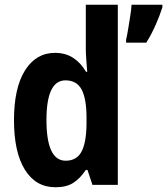

<svg xmlns="http://www.w3.org/2000/svg" viewBox="-20 -780 705 810"><path d="M665 -749Q654 -714 636 -673.5Q618 -633 597 -600H512V-613Q516 -629 520.5 -656.5Q525 -684 529.5 -712.5Q534 -741 535 -760H665ZM214 10Q131 10 85 -64Q39 -138 39 -273Q39 -409 85.5 -483Q132 -557 212 -557Q256 -557 288.5 -536Q321 -515 343 -477H348Q346 -503 344 -528.5Q342 -554 342 -575V-760H477V0H370L349 -63H342Q318 -27 289 -8.5Q260 10 214 10ZM257 -102Q303 -102 323.5 -139.5Q344 -177 345 -256V-283Q345 -363 324.5 -402Q304 -441 256 -441Q176 -441 176 -274Q176 -102 257 -102Z"/></svg>

Font: Noto Sans Condensed
Style: Bold
Weight: 700
Width: 3
Designer: Monotype Design Team
Foundry: Monotype Imaging Inc.
Version: Version 2.013; ttfautohint (v1.8.4.7-5d5b)